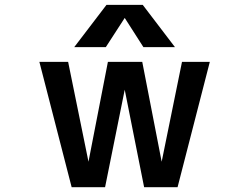

<svg xmlns="http://www.w3.org/2000/svg" viewBox="-20 -781 1040 802"><path d="M501 -706.1 421.9 -584H290L424.8 -760.7H576.2L710.9 -584H579.1ZM501 -406.2 418.9 1H279.3L144.5 -522.5H264.6L349.6 -105.5L430.7 -522.5H574.2L655.3 -105.5L740.2 -522.5H856.4L721.7 1H582Z"/></svg>

Font: GenEi Gothic M SemiBold
Style: Regular
Weight: 500
Designer: o_tamon (Modified); [Source Han Sans]
Ryoko NISHIZUKA  (kana & ideographs); Paul D. Hunt (Latin, Greek & Cyrillic); Wenl
Version: Version 1.1a;Original Version 1.004